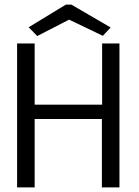

<svg xmlns="http://www.w3.org/2000/svg" viewBox="-20 -811 603 831"><path d="M54 0V-623H130V-358H422V-623H497V0H421V-296H130V0ZM141 -655 104 -693 265 -791H289L459 -692L425 -656L279 -726Z"/></svg>

Font: Inconsolata SemiExpanded
Style: Regular
Weight: 400
Width: 6
Monospace: yes
Designer: Raph Levien, Cyreal, Brenton Simpson
Foundry: Raph Levien, Cyreal, Google
Version: Version 3.100; ttfautohint (v1.8.4.7-5d5b)